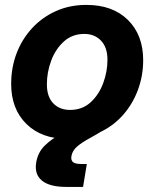

<svg xmlns="http://www.w3.org/2000/svg" viewBox="-20 -547 620 772"><path d="M253.4 11.7Q147.5 11.7 86.2 -48.6Q24.9 -108.9 24.9 -209.5Q24.9 -274.9 46.6 -332.3Q68.4 -389.6 108.9 -433.6Q149.4 -477.5 204.8 -502.4Q260.3 -527.3 327.1 -527.3Q433.1 -527.3 494.4 -466.8Q555.7 -406.2 555.7 -305.2Q555.7 -242.2 534.4 -185.1Q513.2 -127.9 473.6 -83.5Q434.1 -39.1 378.2 -13.7Q322.3 11.7 253.4 11.7ZM261.7 -105Q311 -105 344.5 -135.7Q377.9 -166.5 395 -212.9Q412.1 -259.3 412.1 -306.6Q412.1 -356.4 386.2 -383.5Q360.4 -410.6 318.8 -410.6Q270.5 -410.6 236.8 -380.1Q203.1 -349.6 185.8 -303Q168.5 -256.3 168.5 -208Q168.5 -158.2 194.1 -131.6Q219.7 -105 261.7 -105ZM246.6 204.6Q179.7 204.6 148.7 179.2Q117.7 153.8 125.5 106.4Q132.3 65.4 160.2 38.1Q188 10.7 228.3 -9.5Q268.6 -29.8 313.2 -49.6Q357.9 -69.3 399.2 -95.5Q440.4 -121.6 470.2 -160.2Q500 -198.7 509.8 -257.3H551.3Q541 -193.4 517.1 -149.4Q493.2 -105.5 462.4 -75.7Q431.6 -45.9 399.2 -25.6Q366.7 -5.4 337.9 10.3Q309.1 25.9 290 42.2Q271 58.6 267.1 81.1Q264.6 96.7 273.2 104.5Q281.7 112.3 305.7 112.3H329.1L314 204.6Z"/></svg>

Font: Inter Display
Style: Bold Italic
Weight: 700
Italic angle: -9.39999°
Designer: Rasmus Andersson
Foundry: rsms
Version: Version 4.000;git-a52131595